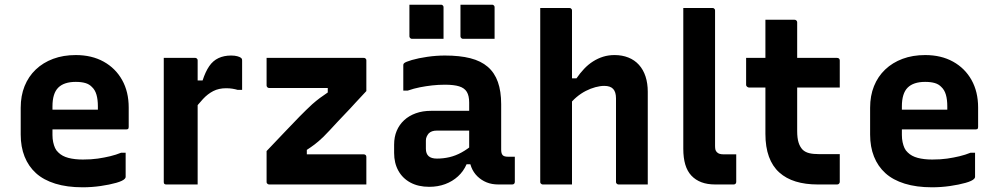

<svg xmlns="http://www.w3.org/2000/svg" viewBox="-20 -784 4250 816"><path d="M302 -550Q370 -550 420.5 -522Q471 -494 499 -444Q527 -394 527 -327V-244Q527 -241 526 -238.5Q525 -236 522.5 -235Q520 -234 517 -234H287Q270 -234 252.5 -234Q235 -234 218 -234H177L174 -318H396Q396 -322 396 -325Q396 -328 396 -332Q396 -361 390 -381.5Q384 -402 371 -414Q360 -426 343 -431Q326 -436 302 -436Q252 -436 227.5 -411.5Q203 -387 203 -332V-210Q203 -194 206 -180Q209 -166 214 -155Q219 -144 228 -136Q244 -120 270.5 -113Q297 -106 332 -106Q368 -106 395.5 -110Q423 -114 448 -120Q473 -126 495 -135H514Q514 -109 514 -83.5Q514 -58 514 -32Q514 -30 513 -28Q512 -26 510 -24Q502 -15 474 -7Q446 1 408 6.5Q370 12 331 12Q265 12 215 -3.5Q165 -19 133 -48Q101 -77 84.5 -118.5Q68 -160 68 -212V-326Q68 -377 84.5 -418Q101 -459 132 -488.5Q163 -518 206 -534Q249 -550 302 -550Z M801 -442H841Q853 -479 869 -502.5Q885 -526 908.5 -537Q932 -548 962 -548Q978 -548 988.5 -545Q999 -542 1003 -539Q1007 -536 1008 -533.5Q1009 -531 1009 -526Q1009 -510 1009 -494.5Q1009 -479 1009 -464Q1009 -449 1009 -433.5Q1009 -418 1009 -402H990Q980 -405 968 -407Q956 -409 941 -409Q910 -409 886.5 -397Q863 -385 843 -363.5Q823 -342 801 -313ZM820 0Q798 0 775.5 0Q753 0 731 0Q709 0 687 0Q684 0 682 -0.5Q680 -1 678.5 -2.5Q677 -4 676.5 -6Q676 -8 676 -11Q676 -48 676 -89.5Q676 -131 676 -175Q676 -219 676 -263.5Q676 -308 676 -352.5Q676 -397 676 -440Q676 -468 676 -493Q676 -518 676 -538Q701 -538 723.5 -538Q746 -538 767.5 -538Q789 -538 809 -538Q813 -538 815 -536.5Q817 -535 818.5 -533Q820 -531 820 -527Q820 -481 820 -430Q820 -379 820 -326Q820 -273 820 -217.5Q820 -162 820 -107.5Q820 -53 820 0Z M1113 -538H1525Q1530 -538 1532 -536.5Q1534 -535 1535.5 -533Q1537 -531 1537 -527V-397Q1511 -370 1489.5 -346Q1468 -322 1448.5 -302Q1429 -282 1412.5 -264Q1396 -246 1381.5 -230.5Q1367 -215 1354 -202Q1333 -182 1317 -170Q1301 -158 1284 -147V-128Q1307 -128 1331 -128Q1355 -128 1378 -128H1526Q1531 -128 1534 -125Q1537 -122 1537 -117Q1537 -88 1537 -58.5Q1537 -29 1537 0H1125Q1121 0 1118.5 -1.5Q1116 -3 1114.5 -5Q1113 -7 1113 -11V-142Q1157 -188 1191 -224Q1225 -260 1253 -288.5Q1281 -317 1307 -341Q1324 -356 1339.5 -367.5Q1355 -379 1373 -391V-410Q1346 -410 1319 -410Q1292 -410 1265 -410H1124Q1121 -410 1118.5 -411.5Q1116 -413 1114.5 -415.5Q1113 -418 1113 -421Q1113 -450 1113 -479.5Q1113 -509 1113 -538Z M2110 -341Q2110 -316 2110 -292.5Q2110 -269 2110 -244.5Q2110 -220 2110 -195.5Q2110 -171 2110 -148Q2110 -140 2111.5 -134Q2113 -128 2117 -124Q2120 -121 2125.5 -119.5Q2131 -118 2138 -118Q2141 -118 2143.5 -118Q2146 -118 2149 -118H2168Q2168 -91 2168 -64.5Q2168 -38 2168 -11Q2168 -6 2165 -3Q2162 0 2157 0Q2152 0 2132.5 0Q2113 0 2098 0Q2070 0 2048 -9Q2026 -18 2009 -34.5Q1992 -51 1983 -74Q1974 -97 1974 -126Q1974 -157 1974 -189Q1974 -221 1974 -252Q1974 -269 1974 -284.5Q1974 -300 1974 -316Q1974 -332 1974 -348Q1974 -377 1964 -393.5Q1954 -410 1931.5 -417Q1909 -424 1871 -424Q1843 -424 1816.5 -421Q1790 -418 1764.5 -413Q1739 -408 1713 -399H1694Q1694 -426 1694 -453Q1694 -480 1694 -506Q1694 -510 1695 -512Q1696 -514 1697 -515Q1703 -521 1730.5 -529Q1758 -537 1796 -542.5Q1834 -548 1871 -548Q1934 -548 1979 -536.5Q2024 -525 2053 -500Q2082 -475 2096 -435.5Q2110 -396 2110 -341ZM1790 -152Q1790 -131 1801.5 -120.5Q1813 -110 1837 -110Q1864 -110 1890 -116Q1916 -122 1941.5 -136Q1967 -150 1993 -172V-86H1963Q1950 -56 1926.5 -34.5Q1903 -13 1872 -1.5Q1841 10 1804 10Q1758 10 1724.5 -8Q1691 -26 1673 -58.5Q1655 -91 1655 -134V-169Q1655 -202 1666 -228Q1677 -254 1697.5 -273Q1718 -292 1747 -302.5Q1776 -313 1812 -313Q1847 -313 1880.5 -313Q1914 -313 1944.5 -313Q1975 -313 2002 -313Q2011 -313 2015.5 -297Q2020 -281 2021 -261.5Q2022 -242 2022 -229Q1990 -229 1960 -229Q1930 -229 1899.5 -229Q1869 -229 1837 -229Q1825 -229 1816.5 -226Q1808 -223 1802 -217Q1797 -211 1793.5 -203.5Q1790 -196 1790 -187ZM1720 -764Q1753 -764 1787 -764Q1821 -764 1854 -764Q1858 -764 1860 -762.5Q1862 -761 1863.5 -759Q1865 -757 1865 -753V-619Q1832 -619 1798 -619Q1764 -619 1731 -619Q1728 -619 1725.5 -620.5Q1723 -622 1721.5 -624.5Q1720 -627 1720 -630ZM1937 -764Q1970 -764 2004 -764Q2038 -764 2071 -764Q2075 -764 2077 -762.5Q2079 -761 2080.5 -759Q2082 -757 2082 -753V-619Q2049 -619 2015 -619Q1981 -619 1948 -619Q1945 -619 1942.5 -620.5Q1940 -622 1938.5 -624.5Q1937 -627 1937 -630Z M2287 0Q2284 0 2281.5 -1.5Q2279 -3 2277.5 -5Q2276 -7 2276 -11Q2276 -91 2276 -171Q2276 -251 2276 -331.5Q2276 -412 2276 -492Q2276 -572 2276 -652Q2276 -680 2276 -705Q2276 -730 2276 -750Q2301 -750 2321.5 -750Q2342 -750 2361.5 -750Q2381 -750 2400 -750Q2404 -750 2406 -748.5Q2408 -747 2409.5 -745Q2411 -743 2411 -739Q2411 -647 2411 -554.5Q2411 -462 2411 -369.5Q2411 -277 2411 -184.5Q2411 -92 2411 0Q2389 0 2369.5 0Q2350 0 2329.5 0Q2309 0 2287 0ZM2395 -333V-451H2430Q2445 -473 2462.5 -491.5Q2480 -510 2500.5 -523Q2521 -536 2543.5 -543Q2566 -550 2592 -550Q2624 -550 2650.5 -539.5Q2677 -529 2695.5 -508.5Q2714 -488 2723.5 -459Q2733 -430 2733 -394Q2733 -346 2733 -297Q2733 -248 2733 -199Q2733 -150 2733 -100Q2733 -75 2733 -50Q2733 -25 2733 0Q2700 0 2671.5 0Q2643 0 2609 0Q2606 0 2603.5 -1.5Q2601 -3 2599.5 -5Q2598 -7 2598 -11Q2598 -70 2598 -129Q2598 -188 2598 -247.5Q2598 -307 2598 -366Q2598 -393 2586 -406Q2574 -419 2548 -419Q2531 -419 2510.5 -413.5Q2490 -408 2469.5 -397.5Q2449 -387 2430 -371Q2411 -355 2395 -333Z M2884 -621Q2884 -658 2884 -689Q2884 -720 2884 -750Q2912 -750 2924 -750Q2936 -750 2941.5 -750Q2947 -750 2951.5 -750Q2956 -750 2968 -750Q2980 -750 3008 -750Q3012 -750 3014 -748.5Q3016 -747 3017.5 -745Q3019 -743 3019 -739Q3019 -681 3019 -623.5Q3019 -566 3019 -509Q3019 -452 3019 -394.5Q3019 -337 3019 -279.5Q3019 -222 3019 -164Q3019 -154 3020.5 -148Q3022 -142 3027 -137Q3032 -132 3039 -130Q3046 -128 3057 -128Q3061 -128 3067.5 -128Q3074 -128 3080.5 -128Q3087 -128 3092.5 -128Q3098 -128 3100 -128H3109Q3109 -101 3109 -69.5Q3109 -38 3109 -11Q3109 -6 3106 -3Q3103 0 3098 0Q3095 0 3091.5 0Q3088 0 3080.5 0Q3073 0 3059 0Q3045 0 3020 0Q2986 0 2961 -9.5Q2936 -19 2918.5 -37.5Q2901 -56 2892.5 -84.5Q2884 -113 2884 -152Q2884 -210 2884 -268.5Q2884 -327 2884 -386Q2884 -445 2884 -503.5Q2884 -562 2884 -621Z M3151 -538H3537Q3543 -538 3546 -535Q3549 -532 3549 -527Q3549 -506 3549 -488Q3549 -470 3549 -451Q3549 -432 3549 -412H3163Q3161 -412 3159 -413Q3157 -414 3155 -415.5Q3153 -417 3152 -419Q3151 -421 3151 -423Q3151 -443 3151 -462Q3151 -481 3151 -499Q3151 -517 3151 -538ZM3549 -129Q3549 -99 3549 -69.5Q3549 -40 3549 -11Q3549 -7 3546 -3.5Q3543 0 3538 0Q3528 0 3517.5 0Q3507 0 3496.5 0Q3486 0 3476 0Q3466 0 3455 0Q3403 0 3362 -12.5Q3321 -25 3292 -51Q3263 -77 3248 -118Q3233 -159 3233 -215Q3233 -264 3233 -312Q3233 -360 3233 -408Q3233 -456 3233 -504Q3233 -552 3233 -600Q3233 -626 3233 -650.5Q3233 -675 3233 -700Q3264 -700 3295.5 -700Q3327 -700 3357 -700Q3360 -700 3362.5 -698.5Q3365 -697 3366.5 -694.5Q3368 -692 3368 -689Q3368 -631 3368 -573.5Q3368 -516 3368 -458Q3368 -400 3368 -342.5Q3368 -285 3368 -227Q3368 -197 3374 -178Q3380 -159 3392 -147Q3403 -137 3419.5 -133Q3436 -129 3460 -129Q3473 -129 3485.5 -129Q3498 -129 3511 -129Q3524 -129 3537 -129Z M3912 -550Q3980 -550 4030.5 -522Q4081 -494 4109 -444Q4137 -394 4137 -327V-244Q4137 -241 4136 -238.5Q4135 -236 4132.5 -235Q4130 -234 4127 -234H3897Q3880 -234 3862.5 -234Q3845 -234 3828 -234H3787L3784 -318H4006Q4006 -322 4006 -325Q4006 -328 4006 -332Q4006 -361 4000 -381.5Q3994 -402 3981 -414Q3970 -426 3953 -431Q3936 -436 3912 -436Q3862 -436 3837.5 -411.5Q3813 -387 3813 -332V-210Q3813 -194 3816 -180Q3819 -166 3824 -155Q3829 -144 3838 -136Q3854 -120 3880.5 -113Q3907 -106 3942 -106Q3978 -106 4005.5 -110Q4033 -114 4058 -120Q4083 -126 4105 -135H4124Q4124 -109 4124 -83.5Q4124 -58 4124 -32Q4124 -30 4123 -28Q4122 -26 4120 -24Q4112 -15 4084 -7Q4056 1 4018 6.5Q3980 12 3941 12Q3875 12 3825 -3.5Q3775 -19 3743 -48Q3711 -77 3694.5 -118.5Q3678 -160 3678 -212V-326Q3678 -377 3694.5 -418Q3711 -459 3742 -488.5Q3773 -518 3816 -534Q3859 -550 3912 -550Z"/></svg>

Font: Recursive
Style: Bold
Weight: 700
Version: Version 1.085